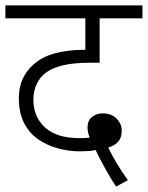

<svg xmlns="http://www.w3.org/2000/svg" viewBox="-20 -642 549 713"><path d="M411 51Q390 19 369 -19Q348 -57 335 -85Q323 -82 308.5 -81Q294 -80 276 -80Q237 -80 197 -90.5Q157 -101 123.5 -123.5Q90 -146 70 -184Q50 -222 50 -277Q50 -319 65 -350.5Q80 -382 105 -403Q136 -431 184 -444Q232 -457 293 -457H297V-574H0V-622H509V-574H350V-409H313Q202 -409 153 -374Q130 -358 117 -331.5Q104 -305 104 -272Q104 -208 147.5 -168.5Q191 -129 276 -129Q285 -129 294 -129.5Q303 -130 313 -131Q305 -151 305 -168Q305 -194 321.5 -207.5Q338 -221 361 -221Q394 -221 413 -201.5Q432 -182 432 -157Q432 -130 418.5 -115.5Q405 -101 382 -94Q396 -65 413.5 -35.5Q431 -6 455 27Z"/></svg>

Font: Noto Sans Light
Style: Italic
Weight: 300
Italic angle: -12°
Designer: Monotype Design Team
Foundry: Monotype Imaging Inc.
Version: Version 2.013; ttfautohint (v1.8.4.7-5d5b)